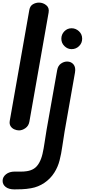

<svg xmlns="http://www.w3.org/2000/svg" viewBox="-46 -999 650 1471"><path d="M99.5 0Q82 0 63.8 -8Q45.5 -16 35 -32.5Q24.5 -49 29 -74.5L178.5 -922Q184 -953.5 206 -966.2Q228 -979 252.5 -979Q284 -979 308.5 -959Q333 -939 326.5 -903L179 -66Q173 -34 148.5 -17Q124 0 99.5 0ZM-26 386.5Q-26 357 0 336.2Q26 315.5 68 315.5Q87 315.5 112.5 315.8Q138 316 159.5 312.5Q190.5 308 213.8 293.2Q237 278.5 253.5 249.5Q270.5 220 279.8 179.5Q289 139 295.8 91.5Q302.5 44 311 -5L392 -461.5Q398 -495.5 420.8 -511.5Q443.5 -527.5 468 -527.5Q499 -527.5 517.2 -505.5Q535.5 -483.5 528.5 -443L449 8Q439 66.5 431.2 122.8Q423.5 179 410.5 229.8Q397.5 280.5 370.5 323Q341 370 294.2 401.8Q247.5 433.5 192.5 443Q156.5 449.5 121.8 450.8Q87 452 65 452Q21.5 452 -2.2 433.5Q-26 415 -26 386.5ZM424 -702.5Q424 -735 446.8 -758.8Q469.5 -782.5 502.5 -782.5Q534 -782.5 558.8 -759.8Q583.5 -737 583.5 -702.5Q583.5 -669 559.8 -645.8Q536 -622.5 502.5 -622.5Q471.5 -622.5 447.8 -645.8Q424 -669 424 -702.5Z"/></svg>

Font: Edu QLD Hand
Style: Regular
Weight: 400
Designer: Tina and Corey Anderson, Eben Sorkin
Foundry: Sorkin Type Co.
Version: Version 2.000